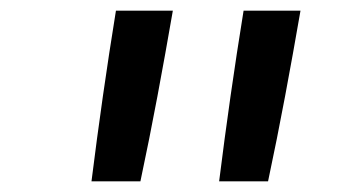

<svg xmlns="http://www.w3.org/2000/svg" viewBox="-20 -792 640 361"><path d="M152 -451Q162 -531 173.5 -611.5Q185 -692 198 -772H305Q291 -691 276 -611Q261 -531 244 -451ZM392 -451Q402 -531 413.5 -611.5Q425 -692 438 -772H545Q531 -691 516 -611Q501 -531 484 -451Z"/></svg>

Font: Iosevka Curly Slab MdExObl
Style: Regular
Weight: 500
Width: 7
Italic angle: -9°
Monospace: yes
Designer: Belleve Invis
Foundry: Belleve Invis
Version: Version 11.1.0; ttfautohint (v1.8.3)